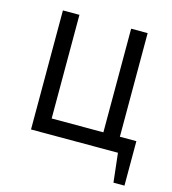

<svg xmlns="http://www.w3.org/2000/svg" viewBox="-100 -611 738 823"><g transform="rotate(15 268.5 -199.5)"><path d="M151.4 -68.4H380.9V-528.3H454.1V-68.4H527.3V128.9H478.5L463.9 0H78.1V-528.3H151.4Z"/></g></svg>

Font: Gidole
Style: Regular
Weight: 400
Version: Version 2.100; ttfautohint (v1.8.4.7-5d5b)